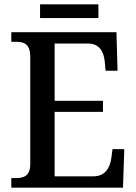

<svg xmlns="http://www.w3.org/2000/svg" viewBox="-20 -862 626 882"><path d="M164 -779H432V-842H164ZM32 0H545L551 -177H497L491 -133C484 -89 462 -52 409 -52H231V-348H453V-399H231V-662H384C436 -662 456 -626 461 -581L465 -537H520L515 -714H32V-670H53C90 -670 119 -661 119 -600V-109C119 -54 90 -44 53 -44H32Z"/></svg>

Font: Noto Serif Armenian SemiCondensed Medium
Style: Regular
Weight: 500
Width: 4
Designer: Monotype Design Team
Foundry: Monotype Imaging Inc.
Version: Version 2.008